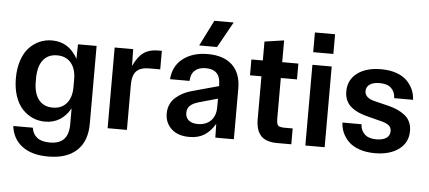

<svg xmlns="http://www.w3.org/2000/svg" viewBox="-57 -848 2647 1185"><g transform="rotate(5 1266.5 -256.0)"><path d="M275.9 206.1Q174.3 206.1 114.7 161.1Q55.2 116.2 45.9 37.1H167Q171.9 74.7 199.2 96.9Q226.6 119.1 278.8 119.1Q338.4 119.1 366.7 88.4Q395 57.6 395 -4.9V-102.1Q339.8 -6.8 238.8 -6.8Q196.8 -6.8 160.6 -22.9Q124.5 -39.1 96.4 -69.6Q68.4 -100.1 52.2 -148.4Q36.1 -196.8 36.1 -257.8Q36.1 -318.8 52.2 -367.7Q68.4 -416.5 96.4 -447Q124.5 -477.5 160.6 -493.7Q196.8 -509.8 238.8 -509.8Q343.3 -509.8 397.9 -410.2L399.9 -500H515.1V-18.1Q515.1 90.3 453.4 148.2Q391.6 206.1 275.9 206.1ZM160.2 -248Q160.2 -175.8 190.9 -136.5Q221.7 -97.2 277.8 -97.2Q333.5 -97.2 364.3 -134Q395 -170.9 395 -233.9V-282.2Q395 -346.7 364.3 -383.8Q333.5 -420.9 277.8 -420.9Q221.7 -420.9 190.9 -381.3Q160.2 -341.8 160.2 -268.1Z M627 0V-500H741.7L743.7 -396Q771.5 -455.6 806.6 -480.2Q841.8 -504.9 894 -504.9H918.9V-390.1H851.6Q796.9 -390.1 771.7 -364.3Q746.6 -338.4 746.6 -279.8V0Z M1134.3 9.8Q1062 9.8 1022.2 -27.8Q982.4 -65.4 982.4 -123Q982.4 -153.8 994.4 -179.7Q1006.3 -205.6 1027.6 -223.6Q1048.8 -241.7 1073 -253.9Q1097.2 -266.1 1125.5 -273.9L1289.6 -318.8V-325.2Q1289.6 -375 1266.8 -398.4Q1244.1 -421.9 1199.2 -421.9Q1155.3 -421.9 1131.1 -399.9Q1106.9 -377.9 1105.5 -335H984.4Q990.7 -418 1050.8 -463.9Q1110.8 -509.8 1203.6 -509.8Q1303.2 -509.8 1356.2 -458.7Q1409.2 -407.7 1409.2 -314.9V0H1294.4L1292.5 -85Q1264.6 -38.1 1226.8 -14.2Q1189 9.8 1134.3 9.8ZM1102.5 -137.2Q1102.5 -106.9 1123 -90.6Q1143.6 -74.2 1179.2 -74.2Q1229 -74.2 1259.3 -104.2Q1289.6 -134.3 1289.6 -188V-241.2L1172.4 -208Q1136.7 -197.8 1119.6 -180.9Q1102.5 -164.1 1102.5 -137.2ZM1145.5 -558.1 1225.6 -717.8H1345.2L1256.3 -558.1Z M1677.7 0Q1607.4 0 1576.2 -34.2Q1544.9 -68.4 1544.9 -136.2V-401.9H1474.1V-500H1544.9V-617.2L1665 -634.8V-500H1765.1V-401.9H1665V-152.8Q1665 -117.7 1674.3 -107.9Q1683.6 -98.1 1715.8 -98.1H1765.1V0Z M1852.1 0V-500H1971.7V0ZM1850.1 -578.1H1975.1V-700.2H1850.1Z M2220.7 -211.9Q2189 -219.7 2164.6 -230.2Q2140.1 -240.7 2118.9 -257.3Q2097.7 -273.9 2086.2 -298.6Q2074.7 -323.2 2074.7 -355Q2074.7 -426.3 2129.6 -468Q2184.6 -509.8 2277.8 -509.8Q2331.1 -509.8 2372.1 -495.4Q2413.1 -481 2437.7 -456.3Q2462.4 -431.6 2475.3 -402.1Q2488.3 -372.6 2489.7 -338.9H2373Q2371.6 -377.4 2347.7 -400.6Q2323.7 -423.8 2275.9 -423.8Q2236.3 -423.8 2214.6 -408.7Q2192.9 -393.6 2192.9 -367.2Q2192.9 -325.2 2253.9 -310.1L2340.8 -289.1Q2373 -280.8 2397.2 -270Q2421.4 -259.3 2443.1 -242.7Q2464.8 -226.1 2476.3 -201.4Q2487.8 -176.8 2487.8 -145Q2487.8 -73.7 2431.9 -32Q2376 9.8 2282.7 9.8Q2229.5 9.8 2187.7 -4.6Q2146 -19 2120.8 -43.7Q2095.7 -68.4 2082.5 -97.9Q2069.3 -127.4 2067.9 -161.1H2186Q2187 -124 2211.7 -100.1Q2236.3 -76.2 2284.7 -76.2Q2325.2 -76.2 2346.9 -91.3Q2368.7 -106.4 2368.7 -133.8Q2368.7 -156.7 2352.5 -169.7Q2336.4 -182.6 2306.6 -189.9Z"/></g></svg>

Font: TASA Orbiter Deck SemiBold
Style: Regular
Weight: 600
Designer: Weizhong Zhang
Version: Version 1.000;Glyphs 3.1.2 (3151)